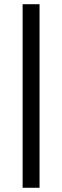

<svg xmlns="http://www.w3.org/2000/svg" viewBox="-20 -720 292 903"><path d="M86.4 163.1V-700.2H166V163.1Z"/></svg>

Font: Elstob 8pt Medium
Style: Regular
Weight: 500
Designer: Peter S. Baker
Version: Version 1.015